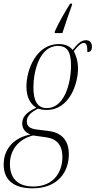

<svg xmlns="http://www.w3.org/2000/svg" viewBox="-70 -786 521 1046"><path d="M229 -616 228 -606H270C287 -659 306 -715 322 -758L323 -766H312C288 -728 252 -667 229 -616ZM107 240C247 240 305 149 305 55C305 -22 266 -64 191 -73L133 -80C98 -84 76 -95 76 -124C76 -152 97 -174 137 -194C145 -192 160 -187 184 -187C310 -187 355 -332 355 -413C355 -457 341 -491 332 -507C353 -534 371 -552 386 -552C401 -552 406 -538 406 -502C424 -502 431 -514 431 -531C431 -552 420 -567 398 -567C370 -567 350 -544 326 -514C308 -536 284 -546 250 -546C128 -546 74 -407 74 -315C74 -255 96 -219 128 -199C68 -173 51 -144 51 -114C51 -89 63 -66 96 -53C16 -39 -50 17 -50 110C-50 198 9 240 107 240ZM185 -197C136 -197 112 -234 112 -309C112 -397 145 -536 246 -536C288 -536 317 -513 317 -431C317 -332 281 -197 185 -197ZM111 230C20 230 -16 178 -16 108C-16 32 29 -27 110 -48L182 -38C239 -30 270 5 270 69C270 146 227 230 111 230Z"/></svg>

Font: Noto Serif Display ExtraCondensed ExtraLight
Style: Italic
Weight: 200
Width: 2
Italic angle: -12°
Designer: Monotype Design Team
Foundry: Monotype Imaging Inc.
Version: Version 2.009